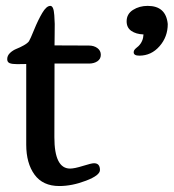

<svg xmlns="http://www.w3.org/2000/svg" viewBox="-20 -621 588 650"><path d="M547.9 -539.6Q547.9 -496.1 520 -464.4Q492.2 -432.6 451.7 -432.6Q432.6 -432.6 432.6 -443.8Q432.6 -448.2 434.8 -451.7Q437 -455.1 442.4 -459.5Q447.8 -463.9 448.7 -464.8Q464.8 -480.5 465.8 -504.4Q440.4 -505.4 424.6 -516.4Q408.7 -527.3 408.7 -548.8Q408.7 -573.7 430.2 -587.4Q451.7 -601.1 480 -601.1Q542 -601.1 547.9 -539.6ZM318.4 -45.4Q318.4 -27.3 271.2 -9.3Q224.1 8.8 180.7 8.8Q125 8.8 96.9 -29.8Q68.8 -68.4 68.8 -131.3V-404.3Q63 -404.3 53 -404.1Q43 -403.8 39.1 -403.8Q21 -403.8 12.7 -407.2Q4.4 -410.6 4.4 -420.9Q4.4 -432.6 13.9 -441.7Q23.4 -450.7 35.6 -455.6Q47.9 -460.4 60.5 -467.5Q73.2 -474.6 78.1 -481.4Q82.5 -488.3 95.7 -520.8Q108.9 -553.2 123 -577.1Q137.2 -601.1 150.4 -601.1Q155.8 -601.1 159.2 -593.8Q162.6 -586.4 163.8 -569.6Q165 -552.7 165.3 -540Q165.5 -527.3 165 -502.2Q164.6 -477.1 164.6 -467.3L280.8 -466.8Q297.9 -466.8 309.6 -458.3Q321.3 -449.7 321.3 -435.5Q321.3 -421.4 309.8 -413.6Q298.3 -405.8 281.2 -405.8H164.6L164.1 -156.2Q164.1 -50.3 217.3 -50.3Q231.9 -50.3 260.7 -59.3Q289.6 -68.4 298.3 -68.4Q318.4 -68.4 318.4 -45.4Z"/></svg>

Font: Corben
Style: Regular
Weight: 400
Designer: vernon adams
Foundry: vernon adams
Version: Version 1.100